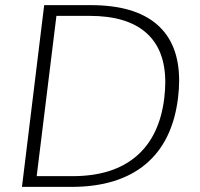

<svg xmlns="http://www.w3.org/2000/svg" viewBox="-20 -731 784 751"><path d="M65.9 0 152.8 -710.9H335.4Q505.9 -710.9 593.3 -636Q680.7 -561 680.7 -415.5Q680.7 -383.8 676.3 -347.7Q655.3 -176.8 549.1 -88.4Q442.9 0 259.3 0ZM123.5 -42H264.2Q421.9 -42 513.2 -119.9Q604.5 -197.8 622.6 -347.7Q626.5 -381.8 626.5 -409.2Q626.5 -537.1 551.5 -603Q476.6 -668.9 330.6 -668.9H200.7Z"/></svg>

Font: Muli
Style: ExtraLightItalic
Weight: 200
Italic angle: -7°
Designer: Vernon Adams
Foundry: newtypography
Version: Version 2.0; ttfautohint (v1.00rc1.2-2d82) -l 8 -r 50 -G 200